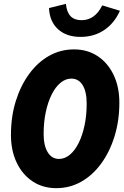

<svg xmlns="http://www.w3.org/2000/svg" viewBox="-20 -968 644 999"><path d="M273 11Q203 11 150 -24Q97 -59 67 -121.5Q37 -184 37 -266Q37 -361 62 -441.5Q87 -522 131.5 -583Q176 -644 235.5 -677.5Q295 -711 365 -711Q435 -711 488 -676Q541 -641 571 -578.5Q601 -516 601 -434Q601 -340 576 -259Q551 -178 506.5 -117Q462 -56 402.5 -22.5Q343 11 273 11ZM287 -141Q317 -141 343.5 -163Q370 -185 389.5 -224.5Q409 -264 420 -316Q431 -368 431 -429Q431 -491 410 -525Q389 -559 351 -559Q321 -559 294.5 -537Q268 -515 248.5 -475.5Q229 -436 218 -384Q207 -332 207 -271Q207 -210 228.5 -175.5Q250 -141 287 -141ZM399 -776Q326 -776 282 -816Q238 -856 235 -926L323 -948Q327 -905 347 -884Q367 -863 404 -863Q474 -863 512 -940L604 -912Q575 -847 522 -811.5Q469 -776 399 -776Z"/></svg>

Font: Red Hat Mono
Style: Italic
Weight: 400
Italic angle: -12°
Monospace: yes
Designer: Pentagram, MCKL
Foundry: MCKL
Version: Version 1.030